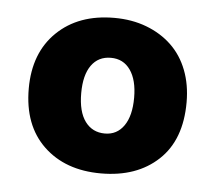

<svg xmlns="http://www.w3.org/2000/svg" viewBox="-36 -694 467 412"><g transform="rotate(5 198.0 -488.5)"><path d="M365 -489Q365 -408 318.5 -364.5Q272 -321 195 -321Q118 -321 71.5 -365.5Q25 -410 25 -489Q25 -566 71.5 -611Q118 -656 195 -656Q233 -656 264.5 -644Q296 -632 318.5 -610.5Q341 -589 353 -558Q365 -527 365 -489ZM138 -489Q138 -449 153.5 -428Q169 -407 196 -407Q222 -407 237 -428.5Q252 -450 252 -489Q252 -527 237 -548.5Q222 -570 195 -570Q168 -570 153 -549Q138 -528 138 -489Z"/></g></svg>

Font: Baloo Chettan
Style: Regular
Weight: 400
Designer: Maithili Shingre and Ek Type
Foundry: Ek Type
Version: Version 1.443;PS 1.000;hotconv 16.6.51;makeotf.lib2.5.65220;